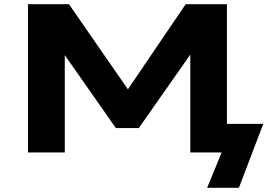

<svg xmlns="http://www.w3.org/2000/svg" viewBox="-20 -725 1272 913"><path d="M965 168 1034 0H885V-493L898 -484L640 -116H531L274 -483L288 -492V0H113V-705H308L603 -279L573 -278L863 -705H1059V-136H1232L1116 168Z"/></svg>

Font: Nunito Sans 7pt Expanded ExtraBold
Style: Regular
Weight: 800
Width: 7
Designer: Vernon Adams
Foundry: Vernon Adams
Version: Version 3.101;gftools[0.9.27]